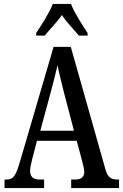

<svg xmlns="http://www.w3.org/2000/svg" viewBox="-20 -951 622 971"><path d="M163 -784V-771H206C232 -803 268 -838 293 -875C317 -838 354 -801 379 -771H423V-784C398 -822 356 -886 339 -931H247C230 -886 188 -822 163 -784ZM3 0H203V-43H179C145 -43 132 -61 132 -87C132 -105 140 -131 143 -147L167 -239H368L395 -138C400 -120 406 -95 406 -81C406 -57 391 -43 361 -43H340V0H582V-43H574C541 -43 525 -55 514 -92L338 -714H251L77 -120C58 -57 43 -43 14 -43H3ZM184 -290 238 -490C251 -538 263 -585 271 -622C278 -584 290 -538 304 -481L354 -290Z"/></svg>

Font: Noto Serif Armenian ExtraCondensed Medium
Style: Regular
Weight: 500
Width: 2
Designer: Monotype Design Team
Foundry: Monotype Imaging Inc.
Version: Version 2.008